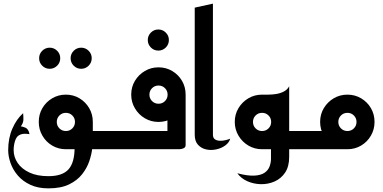

<svg xmlns="http://www.w3.org/2000/svg" viewBox="-20 -820 2103 1055"><path d="M426 -442Q402 -442 385 -459Q368 -476 368 -500Q368 -524 385 -541Q402 -558 426 -558Q450 -558 467 -541Q484 -524 484 -500Q484 -476 467 -459Q450 -442 426 -442ZM253 -442Q229 -442 212 -459Q195 -476 195 -500Q195 -524 212 -541Q229 -558 253 -558Q277 -558 294 -541Q311 -524 311 -500Q311 -476 294 -459Q277 -442 253 -442Z M342 0V-100H620V0ZM246 215Q189 215 147 195.5Q105 176 78 144.5Q51 113 38 76Q25 39 25 5Q25 -61 48 -113.5Q71 -166 107 -198Q109 -179 108.5 -161.5Q108 -144 94 -125Q102 -126 119.5 -118.5Q137 -111 142 -83Q121 -86 107.5 -84.5Q94 -83 83 -76Q69 -67 62 -43.5Q55 -20 55 5Q55 43 77 75.5Q99 108 141.5 128Q184 148 246 148Q323 148 356.5 110.5Q390 73 390 -10V-78L490 -150V-50Q490 -34 486.5 -2.5Q483 29 470.5 66Q458 103 431.5 137Q405 171 360 193Q315 215 246 215ZM342 0Q301 0 267 -20Q233 -40 213 -74.5Q193 -109 193 -150Q193 -192 213 -226Q233 -260 267 -280Q301 -300 342 -300Q383 -300 416.5 -280Q450 -260 470 -226Q490 -192 490 -150Q490 -109 470 -74.5Q450 -40 416.5 -20Q383 0 342 0ZM342 -100Q363 -100 377.5 -114.5Q392 -129 392 -150Q392 -171 377.5 -185.5Q363 -200 342 -200Q321 -200 306.5 -185.5Q292 -171 292 -150Q292 -129 306.5 -114.5Q321 -100 342 -100Z M850 -542Q826 -542 809 -559Q792 -576 792 -600Q792 -624 809 -641Q826 -658 850 -658Q874 -658 891 -641Q908 -624 908 -600Q908 -576 891 -559Q874 -542 850 -542Z M580 0V-100H900V-228L1000 -300V-23Q1000 -11 990 -6Q980 -1 970 -0.5Q960 0 960 0ZM851 -150Q810 -150 776 -170Q742 -190 721.5 -224.5Q701 -259 701 -300Q701 -342 721.5 -376Q742 -410 776 -430Q810 -450 851 -450Q892 -450 926 -430Q960 -410 980 -376Q1000 -342 1000 -300Q1000 -259 980 -224.5Q960 -190 926 -170Q892 -150 851 -150ZM851 -250Q872 -250 886.5 -264.5Q901 -279 901 -300Q901 -321 886.5 -335.5Q872 -350 851 -350Q830 -350 815.5 -335.5Q801 -321 801 -300Q801 -279 815.5 -264.5Q830 -250 851 -250Z M1245 -58Q1239 -36 1217.5 -20.5Q1196 -5 1167.5 1Q1139 7 1112.5 1Q1086 -5 1068 -24.5Q1050 -44 1050 -80V-778L1150 -800V-80Q1150 -62 1161 -54.5Q1172 -47 1188 -46.5Q1204 -46 1220 -50Q1236 -54 1245 -58Z M1418 0 1468 -100H1665V0ZM1284 132Q1341 147 1377.5 145Q1414 143 1434 129Q1454 115 1461.5 94Q1469 73 1469 52V-128L1569 -150V42Q1569 95 1546.5 128.5Q1524 162 1488 177.5Q1452 193 1412.5 192Q1373 191 1338.5 175.5Q1304 160 1284 132ZM1569 -150 1420 -300Q1433 -300 1454 -300Q1475 -300 1497.5 -303.5Q1520 -307 1539.5 -317Q1559 -327 1569 -346ZM1420 0Q1379 0 1345 -20Q1311 -40 1290.5 -74.5Q1270 -109 1270 -150Q1270 -192 1290.5 -226Q1311 -260 1345 -280Q1379 -300 1420 -300Q1461 -300 1495 -280Q1529 -260 1549 -226Q1569 -192 1569 -150Q1569 -109 1549 -74.5Q1529 -40 1495 -20Q1461 0 1420 0ZM1420 -100Q1441 -100 1455.5 -114.5Q1470 -129 1470 -150Q1470 -171 1455.5 -185.5Q1441 -200 1420 -200Q1399 -200 1384.5 -185.5Q1370 -171 1370 -150Q1370 -129 1384.5 -114.5Q1399 -100 1420 -100Z M1625 0V-100H1825L1890 0ZM1889 0Q1848 0 1814 -20Q1780 -40 1759.5 -74.5Q1739 -109 1739 -150Q1739 -192 1759.5 -226Q1780 -260 1814 -280Q1848 -300 1889 -300Q1930 -300 1964 -280Q1998 -260 2018 -226Q2038 -192 2038 -150Q2038 -109 2018 -74.5Q1998 -40 1964 -20Q1930 0 1889 0ZM1889 -100Q1910 -100 1924.5 -114.5Q1939 -129 1939 -150Q1939 -171 1924.5 -185.5Q1910 -200 1889 -200Q1868 -200 1853.5 -185.5Q1839 -171 1839 -150Q1839 -129 1853.5 -114.5Q1868 -100 1889 -100Z"/></svg>

Font: Reem Kufi Fun
Style: Regular
Weight: 400
Designer: Khaled Hosny
Version: Version 1.005